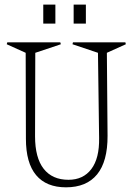

<svg xmlns="http://www.w3.org/2000/svg" viewBox="-20 -781 567 821"><path d="M90.8 -188 89.8 -555.2 8.8 -591.8 11.2 -600.1H237.8L240.2 -591.8L130.9 -555.2L129.9 -198.2Q129.9 -106.4 166.7 -59.3Q203.6 -12.2 272.9 -12.2Q335.9 -12.2 370.6 -58.1Q405.3 -104 403.8 -190.9L398.9 -555.2L290 -591.8L292 -600.1H516.1L518.1 -591.8L437 -555.2L439.9 -200.2Q440.4 -90.8 395.3 -35.4Q350.1 20 262.2 20Q178.2 20 134.5 -32Q90.8 -84 90.8 -188ZM165 -680.2V-761.2H216.8V-680.2ZM294.9 -680.2V-761.2H347.2V-680.2Z"/></svg>

Font: Halibut Cnd Thin
Style: Regular
Weight: 250
Width: 3
Designer: Matteo Maggi
Foundry: Collletttivo
Version: Version 3.080 | FøM Fix